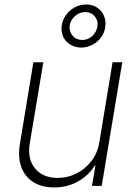

<svg xmlns="http://www.w3.org/2000/svg" viewBox="-20 -821 597 848"><path d="M418.9 -193.4 477.1 -545.9H520L429.2 0H386.2L401.4 -88.9H397.5Q372.1 -46.4 324.2 -19.5Q276.4 7.3 218.3 6.8Q165 6.8 127.7 -16.4Q90.3 -39.6 74.2 -82.8Q58.1 -126 67.9 -185.5L127.4 -545.9H171.4L111.3 -187Q100.1 -119.1 134.8 -77.1Q169.4 -35.2 234.9 -35.2Q277.8 -35.2 316.9 -54.4Q356 -73.7 383.5 -109.4Q411.1 -145 418.9 -193.4ZM338.9 -610.8Q311.5 -611.3 290.8 -623.8Q270 -636.2 259.8 -657.7Q249.5 -679.2 252.4 -705.6Q255.4 -731.9 270.8 -753.7Q286.1 -775.4 309.8 -788.3Q333.5 -801.3 360.8 -801.3Q387.7 -801.3 407.7 -788.3Q427.7 -775.4 438 -753.7Q448.2 -731.9 445.3 -705.6Q442.9 -679.2 427.7 -657.7Q412.6 -636.2 389.4 -623.8Q366.2 -611.3 338.9 -610.8ZM343.3 -644.5Q369.6 -644.5 388.4 -662.8Q407.2 -681.2 410.6 -705.6Q414.1 -730.5 398.4 -749Q382.8 -767.6 356.4 -767.6Q330.1 -767.6 310.1 -749Q290 -730.5 287.6 -705.6Q285.2 -681.2 301 -662.8Q316.9 -644.5 343.3 -644.5Z"/></svg>

Font: Inter Tight ExtraLight
Style: Italic
Weight: 250
Italic angle: -9.39999°
Designer: Rasmus Andersson
Foundry: rsms
Version: Version 3.004